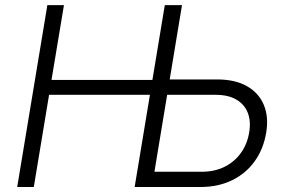

<svg xmlns="http://www.w3.org/2000/svg" viewBox="-20 -748 1146 768"><path d="M48.8 0 169.4 -727.5H235.8L186 -428.2H621.6L611.8 -368.7H176.3L115.2 0ZM639.2 -430.2H849.1Q920.4 -430.2 967.8 -403.3Q1015.1 -376.5 1035.2 -328.6Q1055.2 -280.8 1044.9 -218.3Q1034.2 -152.3 999 -103.3Q963.9 -54.2 908.4 -27.1Q853 0 781.7 0H518.6L639.2 -727.5H708L597.7 -61H787.6Q837.9 -61 877.7 -80.6Q917.5 -100.1 943.1 -135.5Q968.8 -170.9 976.6 -217.8Q984.4 -262.7 971.2 -296.6Q958 -330.6 925.5 -349.6Q893.1 -368.7 842.8 -368.7H628.9Z"/></svg>

Font: Inter 16pt Light
Style: Italic
Weight: 300
Italic angle: -9.3988°
Version: Version 4.001;git-66647c0bb